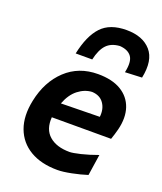

<svg xmlns="http://www.w3.org/2000/svg" viewBox="-143 -860 814 965"><g transform="rotate(20 264.0 -378.0)"><path d="M279.5 12.5Q192 12.5 133 -22.5Q74 -57.5 50.2 -121.5Q26.5 -185.5 44.5 -272Q67 -380.5 136.2 -445.5Q205.5 -510.5 308 -510.5Q384 -510.5 431.8 -481.8Q479.5 -453 496.8 -402Q514 -351 497.5 -284.5Q489.5 -253.5 480 -227H163Q158 -161.5 197 -127.5Q236 -93.5 306 -93.5Q322.5 -93.5 363.5 -103.2Q404.5 -113 452.5 -130.5L435.5 -17.5Q398.5 -5.5 353.5 3.5Q308.5 12.5 279.5 12.5ZM310 -416Q271 -414 236.5 -387.2Q202 -360.5 182 -308L389 -311.5Q394 -354.5 373.2 -384.2Q352.5 -414 310 -416ZM431 -565.5Q444 -625 425.5 -651.2Q407 -677.5 362.5 -680.5Q316.5 -677.5 291.5 -650.8Q266.5 -624 254.5 -569.5H166Q187 -669.5 232.8 -718.5Q278.5 -767.5 367 -767.5Q454 -767.5 497.8 -717.5Q541.5 -667.5 521 -569.5Z"/></g></svg>

Font: Commissioner Loud SemiBold
Style: Italic
Weight: 600
Italic angle: -12°
Designer: Kostas Bartsokas
Foundry: Kostas Bartsokas
Version: Version 1.000; ttfautohint (v1.8.3)